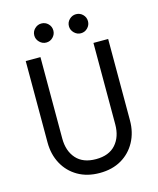

<svg xmlns="http://www.w3.org/2000/svg" viewBox="-129 -970 884 1071"><g transform="rotate(-15 313.0 -435.0)"><path d="M358 -825Q358 -848 374.5 -864Q391 -880 413 -880Q436 -880 452 -864Q468 -848 468 -825Q468 -803 452 -786.5Q436 -770 413 -770Q391 -770 374.5 -786.5Q358 -803 358 -825ZM158 -825Q158 -848 174.5 -864Q191 -880 213 -880Q236 -880 252 -864Q268 -848 268 -825Q268 -803 252 -786.5Q236 -770 213 -770Q191 -770 174.5 -786.5Q158 -803 158 -825ZM75 -700H160V-230Q160 -158 199 -114Q238 -70 313 -70Q388 -70 427 -114Q466 -158 466 -230V-700H551V-230Q551 -161 521.5 -106.5Q492 -52 439 -21Q386 10 313 10Q241 10 187.5 -21Q134 -52 104.5 -106.5Q75 -161 75 -230Z"/></g></svg>

Font: Von Book
Style: Regular
Weight: 400
Version: Version 4.000; ttfautohint (v1.8.4.7-5d5b)